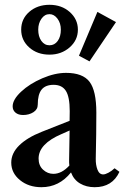

<svg xmlns="http://www.w3.org/2000/svg" viewBox="-20 -761 518 792"><path d="M184.1 -535.6Q133.8 -535.6 100.6 -565.2Q67.4 -594.7 67.4 -638.7Q67.4 -683.1 100.8 -712.2Q134.3 -741.2 184.1 -741.2Q234.4 -741.2 267.8 -711.4Q301.3 -681.6 301.3 -638.7Q301.3 -595.2 267.1 -565.4Q232.9 -535.6 184.1 -535.6ZM349.1 -507.8 305.7 -531.2 381.8 -711.9 458.5 -669.9ZM184.1 -574.2Q205.1 -574.2 218 -592Q231 -609.9 231 -638.7Q231 -665.5 217 -684.1Q203.1 -702.6 184.1 -702.6Q164.1 -702.6 150.9 -683.6Q137.7 -664.6 137.7 -638.7Q137.7 -610.4 150.6 -592.3Q163.6 -574.2 184.1 -574.2ZM150.9 11.2Q98.1 11.2 62.3 -18.1Q26.4 -47.4 26.4 -90.3Q26.4 -128.9 59.1 -161.1Q91.8 -193.4 152.3 -217.3L267.1 -262.7Q267.6 -275.9 267.6 -302.7Q267.6 -361.3 251.7 -386.2Q235.8 -411.1 201.2 -411.1Q167.5 -411.1 151.6 -391.4Q135.7 -371.6 135.7 -329.1Q135.7 -309.6 117.7 -298.1Q99.6 -286.6 75.2 -286.6Q55.7 -286.6 43.9 -296.4Q32.2 -306.2 32.2 -322.3Q32.2 -350.1 67.1 -382.8Q102.1 -415.5 154.3 -438Q206.5 -460.4 252.4 -460.4Q321.3 -460.4 349.4 -423.6Q377.4 -386.7 377.4 -296.4Q377.4 -211.9 375 -106.9Q374.5 -80.6 382.1 -61Q389.6 -41.5 405.8 -41.5Q414.1 -41.5 427.5 -48.6Q440.9 -55.7 452.6 -66.9L472.7 -52.2Q443.4 11.2 370.6 11.2Q335.9 11.2 310.1 -4.2Q284.2 -19.5 272.9 -49.8Q224.1 11.2 150.9 11.2ZM139.2 -106.9Q139.2 -78.1 157.7 -61Q176.3 -43.9 200.2 -43.9Q234.4 -43.9 266.1 -78.1Q264.6 -90.3 265.1 -101.1Q266.1 -182.1 267.1 -222.7L233.9 -208Q139.2 -167.5 139.2 -106.9Z"/></svg>

Font: Elstob 8pt SemiBold
Style: Regular
Weight: 600
Designer: Peter S. Baker
Version: Version 1.015